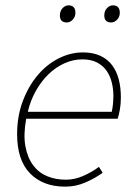

<svg xmlns="http://www.w3.org/2000/svg" viewBox="-20 -686 508 718"><path d="M230 -602Q204 -602 204 -628Q204 -645 214 -655.5Q224 -666 236 -666Q262 -666 262 -638Q262 -623 252 -612.5Q242 -602 230 -602ZM396 -602Q370 -602 370 -628Q370 -645 380 -655.5Q390 -666 402 -666Q428 -666 428 -638Q428 -623 418 -612.5Q408 -602 396 -602ZM44 -184Q44 -252 65.5 -308.5Q87 -365 121.5 -405.5Q156 -446 200 -468Q244 -490 290 -490Q328 -490 355 -477.5Q382 -465 399 -442.5Q416 -420 424 -389.5Q432 -359 432 -322Q432 -298 428.5 -277.5Q425 -257 420 -242H78Q67 -182 75 -139Q83 -96 104 -68Q125 -40 156.5 -27Q188 -14 226 -14Q259 -14 291 -28Q323 -42 350 -62L364 -40Q335 -19 299 -3.5Q263 12 224 12Q141 12 92.5 -37.5Q44 -87 44 -184ZM84 -268H398Q401 -283 402.5 -297Q404 -311 404 -328Q404 -353 398 -377.5Q392 -402 378.5 -421.5Q365 -441 342.5 -452.5Q320 -464 288 -464Q254 -464 221.5 -449.5Q189 -435 162 -409Q135 -383 114.5 -347Q94 -311 84 -268Z"/></svg>

Font: TypoPRO Source Sans Pro
Style: Italic
Weight: 200
Italic angle: -11°
Designer: Paul D. Hunt
Foundry: Adobe Systems Incorporated
Version: Version 1.075;PS 2.000;hotconv 1.0.86;makeotf.lib2.5.63406